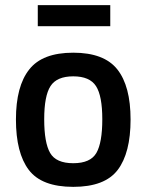

<svg xmlns="http://www.w3.org/2000/svg" viewBox="-20 -716 570 747"><path d="M94 -446Q145 -511 265 -511Q385 -511 436.5 -446Q488 -381 488 -251Q488 -121 438 -55Q388 11 265 11Q142 11 92 -55Q42 -121 42 -251Q42 -381 94 -446ZM175 -121Q198 -81 265 -81Q332 -81 355 -121Q378 -161 378 -252Q378 -343 353.5 -381Q329 -419 265 -419Q201 -419 176.5 -381Q152 -343 152 -252Q152 -161 175 -121ZM127 -614V-696H409V-614Z"/></svg>

Font: Titillium Web[RUS by Daymarius]
Style: Regular
Weight: 600
Designer: Cyrillization by Daymarius
Foundry: Cyrillization by Daymarius
Version: Version 1.002 September 11, 2018